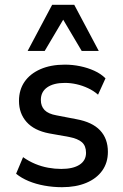

<svg xmlns="http://www.w3.org/2000/svg" viewBox="-20 -770 512 799"><path d="M238 9Q201 9 165 2.5Q129 -4 99 -16.5Q69 -29 47 -47L76 -116Q100 -99 126.5 -88Q153 -77 180.5 -72Q208 -67 235 -67Q284 -67 311 -84.5Q338 -102 338 -134Q338 -163 321 -178Q304 -193 268 -200L184 -215Q122 -227 90.5 -262.5Q59 -298 59 -350Q59 -396 82 -429.5Q105 -463 148 -482Q191 -501 250 -501Q282 -501 313.5 -494.5Q345 -488 372.5 -475.5Q400 -463 419 -444L388 -376Q370 -392 346.5 -403Q323 -414 298.5 -419.5Q274 -425 250 -425Q203 -425 176.5 -406.5Q150 -388 150 -354Q150 -328 165.5 -312Q181 -296 215 -290L298 -274Q364 -262 396.5 -227.5Q429 -193 429 -138Q429 -93 405.5 -60Q382 -27 339 -9Q296 9 238 9ZM95 -558 197 -750H289L391 -558H320L243 -688L166 -558Z"/></svg>

Font: Nunito Sans 10pt SemiCondensed SemiBold
Style: Regular
Weight: 600
Width: 4
Designer: Vernon Adams
Foundry: Vernon Adams
Version: Version 3.101;gftools[0.9.27]